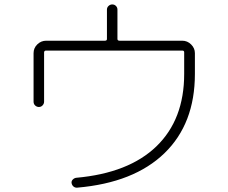

<svg xmlns="http://www.w3.org/2000/svg" viewBox="-20 -822 1040 874"><path d="M132.8 -359.4V-580.1Q132.8 -603.5 149.9 -620.1Q167 -636.7 190.4 -636.7H458Q466.8 -636.7 466.8 -644.5V-778.3Q466.8 -788.1 474.1 -794.9Q481.4 -801.8 491.2 -801.8Q501 -801.8 507.8 -794.9Q514.6 -788.1 514.6 -778.3V-644.5Q514.6 -636.7 524.4 -636.7H809.6Q833 -636.7 850.1 -619.6Q867.2 -602.5 867.2 -580.1V-485.4Q867.2 -258.8 728.5 -124.5Q589.8 9.8 332 32.2Q322.3 33.2 314.9 27.3Q307.6 21.5 305.7 10.7Q304.7 2 311.5 -4.9Q318.4 -11.7 327.1 -12.7Q566.4 -34.2 692.4 -156.2Q818.4 -278.3 818.4 -485.4V-584Q818.4 -591.8 809.6 -591.8H189.5Q181.6 -591.8 180.7 -584V-359.4Q180.7 -349.6 173.8 -342.3Q167 -335 157.2 -335Q147.5 -335 140.1 -341.8Q132.8 -348.6 132.8 -359.4Z"/></svg>

Font: Rounded-X Mgen+ 1mn light
Style: Regular
Weight: 200
Designer: [Source Han Sans]
Ryoko NISHIZUKA  (kana & ideographs); Paul D. Hunt (Latin, Greek & Cyrillic); Wenlong ZHANG  (bopomofo
Version: Version 1.059.20150602